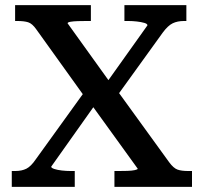

<svg xmlns="http://www.w3.org/2000/svg" viewBox="-20 -730 796 750"><path d="M39 -648V-710H335V-648H318Q302 -648 284.5 -647.5Q267 -647 255.5 -645Q244 -643 244 -639L420 -394L428 -390L641 -96Q658 -73 673.5 -67.5Q689 -62 715 -62H730V0H427V-62H444Q460 -62 477.5 -62.5Q495 -63 506.5 -65.5Q518 -68 518 -71L328 -334L320 -339L122 -615Q106 -638 90 -643Q74 -648 47 -648ZM26 0V-62H40Q65 -62 83 -71Q101 -80 120 -108L319 -384L365 -340L180 -79Q180 -74 192 -70Q204 -66 221.5 -64Q239 -62 256 -62H272V0ZM435 -352 390 -398 556 -631Q556 -637 544 -640.5Q532 -644 515 -646Q498 -648 481 -648H466V-710H708V-648H699Q673 -648 654.5 -639Q636 -630 616 -603Z"/></svg>

Font: Roboto Serif Medium
Style: Regular
Weight: 500
Designer: Greg Gazdowicz
Foundry: Commercial Type
Version: Version 1.008